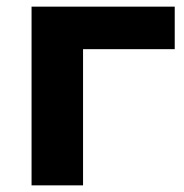

<svg xmlns="http://www.w3.org/2000/svg" viewBox="-20 -558 554 578"><path d="M506 -410H230V0H75V-538H506Z"/></svg>

Font: APTA Sans Regular
Style: Bold Italic
Weight: 700
Version: Version 7.200